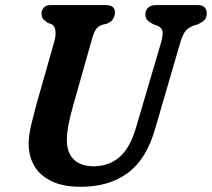

<svg xmlns="http://www.w3.org/2000/svg" viewBox="-20 -720 832 754"><path d="M515.5 -223.5 612.5 -553Q619.5 -578 618.5 -594Q617.5 -610 598.5 -619L582.5 -624.5Q564.5 -634 557.5 -642.5Q550.5 -651 551 -664.5Q551 -679.5 561.5 -689.8Q572 -700 592.5 -700H758Q775 -700 783.5 -691Q792 -682 792 -668.5Q792 -651 783 -641.5Q774 -632 755.5 -624L737.5 -618.5Q715.5 -609 705.2 -593.5Q695 -578 686.5 -548L589.5 -215Q556 -96 482.5 -41.2Q409 13.5 297.5 13.5Q226 13.5 180.2 -9.5Q134.5 -32.5 113.2 -71.2Q92 -110 92.5 -156.5Q93 -191 103 -232Q113 -273 122.5 -308L194 -559.5Q200 -582 197.5 -600.2Q195 -618.5 183.5 -624.5L168 -630Q153.5 -639.5 148.2 -647Q143 -654.5 143 -668Q143.5 -681 152.5 -690.5Q161.5 -700 178 -700H396Q432 -700 431.5 -670Q431 -657 423.8 -645.2Q416.5 -633.5 399.5 -627L379.5 -622Q363.5 -616 355.2 -602.2Q347 -588.5 340.5 -564L268 -308Q255.5 -264 249.2 -232Q243 -200 242.5 -174.5Q241.5 -121.5 269.2 -94.2Q297 -67 348 -67Q407 -67 449 -102.8Q491 -138.5 515.5 -223.5Z"/></svg>

Font: Fraunces 72pt SuperSoft SemiBold
Style: Italic
Weight: 600
Italic angle: -16°
Version: Version 1.000;[b76b70a41]